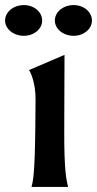

<svg xmlns="http://www.w3.org/2000/svg" viewBox="-64 -736 382 756"><path d="M60 0H204C199 -25 188 -51 189 -231L190 -520L50 -460C53 -458 77 -414 76 -342L75 -231C73 -57 67 -25 60 0ZM226 -595C266 -595 298 -622 298 -655C298 -689 266 -716 226 -716C185 -716 152 -689 152 -655C152 -622 185 -595 226 -595ZM30 -595C70 -595 102 -622 102 -655C102 -689 70 -716 30 -716C-11 -716 -44 -689 -44 -655C-44 -622 -11 -595 30 -595Z"/></svg>

Font: Coconat Demi
Style: Regular
Weight: 400
Designer: Sara Lavazza
Foundry: Collletttivo
Version: Version 1.000;Glyphs 3.2 (3217)